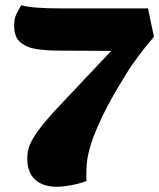

<svg xmlns="http://www.w3.org/2000/svg" viewBox="-20 -692 607 732"><path d="M196 20Q144 20 114 -7Q84 -34 84 -88Q84 -107 89.5 -128Q95 -149 117.5 -182.5Q140 -216 191 -272L404 -498L203 -499Q160 -499 121.5 -504.5Q83 -510 58.5 -530Q34 -550 34 -594Q34 -621 42.5 -638.5Q51 -656 61 -672Q102 -660 211 -660H544L567 -552Q536 -516 507.5 -478Q479 -440 458 -405Q401 -313 370 -248Q339 -183 326 -140Q313 -97 311 -69Q309 -41 309 -22Q309 -17 309 -12Q309 -7 310 -2Q284 8 252 14Q220 20 196 20Z"/></svg>

Font: Sansita Swashed Black
Style: Regular
Weight: 900
Designer: Pablo Cosgaya
Foundry: Omnibus-Type
Version: Version 1.003; ttfautohint (v1.8.3)